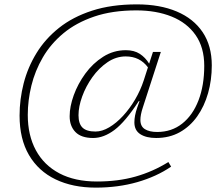

<svg xmlns="http://www.w3.org/2000/svg" viewBox="-20 -737 1016 878"><path d="M698.5 -133.5Q765 -133.5 813.2 -171.8Q861.5 -210 887.8 -278.2Q914 -346.5 914 -436Q914 -520 874.5 -576.5Q835 -633 765 -661.2Q695 -689.5 603.5 -689.5Q493.5 -689.5 410.8 -661.2Q328 -633 270 -584.8Q212 -536.5 176 -474.8Q140 -413 123.5 -345.2Q107 -277.5 107 -211.5Q107 -118.5 144 -50Q181 18.5 251.8 55.8Q322.5 93 423.5 93Q520 93 599.5 70.5Q679 48 750 4L762.5 25Q696 70.5 608 95.8Q520 121 418 121Q312.5 121 234 83.2Q155.5 45.5 112.5 -28Q69.5 -101.5 69.5 -208.5Q69.5 -282.5 88.2 -355.8Q107 -429 146.8 -494Q186.5 -559 249.5 -609.2Q312.5 -659.5 401 -688.2Q489.5 -717 606 -717Q711 -717 788 -684.5Q865 -652 906.8 -589.8Q948.5 -527.5 948.5 -438Q948.5 -371 931.5 -311Q914.5 -251 881.8 -204.8Q849 -158.5 801.8 -132.2Q754.5 -106 694 -106Q648.5 -106 621.5 -123.5Q594.5 -141 594.5 -177.5Q594.5 -207.5 607.5 -245L618 -274.5H614.5Q553 -180 503.8 -143Q454.5 -106 406 -106Q351.5 -106 325 -133.2Q298.5 -160.5 298.5 -205.5Q298.5 -249.5 317.2 -301.5Q336 -353.5 370.2 -400.5Q404.5 -447.5 451.8 -477.5Q499 -507.5 555.5 -507.5Q593.5 -507.5 619.2 -490.8Q645 -474 662 -446L679.5 -499.5H715.5L633 -245Q622 -212 622 -188.5Q622 -159 642.8 -146.2Q663.5 -133.5 698.5 -133.5ZM339 -210Q339 -171.5 357.2 -153.5Q375.5 -135.5 416.5 -135.5Q447 -135.5 479.5 -154.8Q512 -174 542.5 -207Q573 -240 597.8 -282Q622.5 -324 637.5 -370L656.5 -429Q619.5 -479 555 -479Q510.5 -479 471.2 -452.2Q432 -425.5 402.2 -383.8Q372.5 -342 355.8 -295.8Q339 -249.5 339 -210Z"/></svg>

Font: Newsreader 6pt ExtraLight
Style: Italic
Weight: 275
Italic angle: -17°
Designer: Hugues Gentile
Foundry: Production Type
Version: Version 1.003; ttfautohint (v1.8.3)